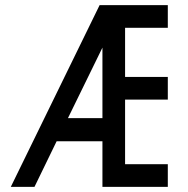

<svg xmlns="http://www.w3.org/2000/svg" viewBox="-20 -726 732 746"><path d="M367 -706H632V-618H466V-427H632V-339H466V-88H632V0H378V-177H200L114 0H22ZM378 -267V-541L244 -267Z"/></svg>

Font: Lineal
Style: Regular
Weight: 400
Designer: Created by Frank Adebiaye with contributions from Anton Moglia & Ariel Martín Pérez
Created by Frank ADEBIAYE with FontF
Foundry: Velvetyne Type Foundry
Version: Version 2.000